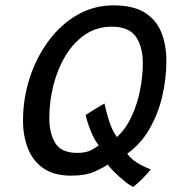

<svg xmlns="http://www.w3.org/2000/svg" viewBox="-20 -670 686 734"><path d="M489.5 44.5Q476 39 455.2 22Q434.5 5 416.2 -13.2Q398 -31.5 392 -41Q379 -31 343.5 -14.8Q308 1.5 252 1.5Q187 1.5 146.5 -26.2Q106 -54 87 -101.8Q68 -149.5 68 -209.5Q68 -292.5 93.2 -371Q118.5 -449.5 164.8 -512.5Q211 -575.5 274.5 -612.5Q338 -649.5 414.5 -649.5Q487.5 -649.5 531.8 -622.8Q576 -596 596 -548Q616 -500 616 -436.5Q616 -368.5 600 -300.8Q584 -233 550.8 -176Q517.5 -119 466.5 -82.5Q481 -62 505.5 -47Q530 -32 556.5 -22.5Q543.5 -6 524.8 12.8Q506 31.5 489.5 44.5ZM357.5 -114.5Q342.5 -132 328 -166.8Q313.5 -201.5 307.5 -230.5Q318.5 -238 341.8 -252.2Q365 -266.5 379.5 -274Q385 -246.5 396.5 -209.2Q408 -172 427 -146Q461 -177 483 -224.5Q505 -272 515.5 -325.5Q526 -379 526 -427Q526 -491 499.5 -529.5Q473 -568 407 -568Q350.5 -568 306 -538Q261.5 -508 231 -457.8Q200.5 -407.5 184.5 -345.2Q168.5 -283 168.5 -218.5Q168.5 -161 191.2 -123.2Q214 -85.5 275.5 -85.5Q309.5 -85.5 329.8 -96.8Q350 -108 357.5 -114.5Z"/></svg>

Font: Grandstander
Style: Italic
Weight: 400
Italic angle: -15°
Designer: Tyler Finck
Foundry: Etcetera Type Co
Version: Version 1.200; ttfautohint (v1.8.3)